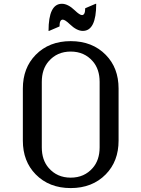

<svg xmlns="http://www.w3.org/2000/svg" viewBox="-20 -959 728 989"><path d="M195.3 -200.2Q195.3 -134.8 230.5 -94.2Q273.9 -43.9 344.2 -43.9Q414.6 -43.9 458 -94.2Q493.2 -134.8 493.2 -200.2V-537.1Q493.2 -602.5 458 -643.1Q414.6 -693.4 344.2 -693.4Q273.9 -693.4 230.5 -643.1Q195.3 -602.5 195.3 -537.1ZM97.7 -234.4V-502.9Q97.7 -608.9 163.6 -676.3Q232.9 -747.1 344.2 -747.1Q455.6 -747.1 524.9 -676.3Q590.8 -609.4 590.8 -502.9V-234.4Q590.8 -128.4 524.9 -61Q455.6 9.8 344.2 9.8Q232.9 9.8 163.6 -61Q97.7 -128.4 97.7 -234.4ZM230 -799.8Q230 -939.5 298.8 -939.5Q330.1 -939.5 365.7 -905.3Q390.6 -881.3 402.3 -881.3Q418.9 -881.3 418.9 -916.5L472.7 -939.5H475.6Q475.6 -799.8 406.7 -799.8Q375.5 -799.8 339.8 -834Q314.9 -857.9 303.2 -857.9Q286.6 -857.9 286.6 -822.8L232.9 -799.8Z"/></svg>

Font: Nova Slim
Style: Book
Weight: 400
Version: Version 2.000